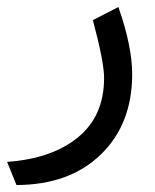

<svg xmlns="http://www.w3.org/2000/svg" viewBox="-37 -280 446 551"><path d="M10.3 251 -16.6 184.6Q112.3 175.3 187 114Q261.7 52.7 261.7 -56.2Q261.7 -102.1 229.5 -222.2L302.7 -259.8Q342.3 -147.5 342.3 -66.9Q342.3 76.2 252.4 163.3Q162.6 250.5 10.3 251Z"/></svg>

Font: Samim WOL
Style: WOL
Weight: 400
Foundry: DejaVu fonts team - Redesigned by Saber Rastikerdar
Version: Version 4.0.0